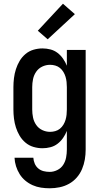

<svg xmlns="http://www.w3.org/2000/svg" viewBox="-20 -788 540 1031"><path d="M247 223Q223 223 200 219.5Q177 216 155.5 206.5Q134 197 116 182Q98 167 85.5 147Q73 127 66 104.5Q59 82 58 59H159Q160 75 166.5 90.5Q173 106 185.5 116.5Q198 127 214 131Q230 135 247 135Q268 135 288 125Q308 115 319.5 97Q331 79 335 57.5Q339 36 339 15V-85Q331 -65 318.5 -47Q306 -29 289 -16Q272 -3 251 2.5Q230 8 208 8Q184 8 160 1Q136 -6 117 -22Q98 -38 85.5 -59Q73 -80 65.5 -103.5Q58 -127 55 -151.5Q52 -176 52 -200V-320Q52 -344 55 -368.5Q58 -393 65.5 -416.5Q73 -440 85.5 -461Q98 -482 117 -498Q136 -514 160 -521Q184 -528 208 -528Q230 -528 251 -522.5Q272 -517 289 -504Q306 -491 318.5 -473Q331 -455 339 -435V-520H440V15Q440 42 435.5 68.5Q431 95 420.5 120Q410 145 392 165.5Q374 186 350.5 199Q327 212 300.5 217.5Q274 223 247 223ZM249 -80Q263 -80 277 -84Q291 -88 302 -97Q313 -106 320.5 -118.5Q328 -131 332 -144.5Q336 -158 337.5 -172Q339 -186 339 -200V-320Q339 -334 337.5 -348Q336 -362 332 -375.5Q328 -389 320.5 -401.5Q313 -414 302 -423Q291 -432 277 -436Q263 -440 249 -440Q227 -440 207 -430.5Q187 -421 174.5 -403Q162 -385 157.5 -363.5Q153 -342 153 -320V-200Q153 -178 157.5 -156.5Q162 -135 174.5 -117Q187 -99 207 -89.5Q227 -80 249 -80ZM236 -577 183 -623 318 -768 382 -712Z"/></svg>

Font: Iosevka SS04 Semibold
Style: Regular
Weight: 600
Monospace: yes
Designer: Belleve Invis
Foundry: Belleve Invis
Version: Version 19.0.0; ttfautohint (v1.8.4)